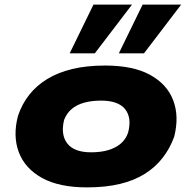

<svg xmlns="http://www.w3.org/2000/svg" viewBox="-20 -801 833 832"><path d="M357 11Q236 11 162 -30Q88 -71 61.5 -141.5Q35 -212 58 -299Q75 -350 106.5 -390Q138 -430 184.5 -458.5Q231 -487 293.5 -502Q356 -517 435 -517Q557 -517 630.5 -476.5Q704 -436 730.5 -366.5Q757 -297 735 -209Q717 -159 685.5 -118Q654 -77 608 -48Q562 -19 500 -4Q438 11 357 11ZM375 -141Q417 -141 449 -150.5Q481 -160 503 -178.5Q525 -197 535 -226Q552 -290 522.5 -327.5Q493 -365 418 -365Q377 -365 344.5 -356Q312 -347 290.5 -328.5Q269 -310 258 -282Q242 -218 271.5 -179.5Q301 -141 375 -141ZM495 -570 598 -781H765L604 -570ZM282 -570 385 -781H552L391 -570Z"/></svg>

Font: Nunito Sans 7pt Expanded Black
Style: Italic
Weight: 900
Width: 7
Italic angle: -9°
Designer: Vernon Adams
Foundry: Vernon Adams
Version: Version 3.101;gftools[0.9.27]